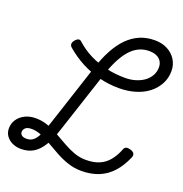

<svg xmlns="http://www.w3.org/2000/svg" viewBox="-179 -1168 1277 1339"><g transform="rotate(20 459.5 -499.0)"><path d="M570 17Q519 17 471.5 1.5Q424 -14 380.5 -38Q337 -62 296.5 -85.5Q256 -109 219 -124.5Q182 -140 148 -140Q114 -140 100.5 -126.5Q87 -113 87 -97Q87 -82 99 -72.5Q111 -63 135 -63Q163 -63 183 -78.5Q203 -94 220 -128.5Q237 -163 256 -222L408 -686Q434 -766 467 -827.5Q500 -889 541 -930.5Q582 -972 632 -993.5Q682 -1015 743 -1015Q796 -1015 836.5 -994Q877 -973 900.5 -936Q924 -899 924 -851Q924 -800 901 -756.5Q878 -713 837.5 -681Q797 -649 740.5 -632Q684 -615 618 -615Q544 -615 472.5 -633Q401 -651 336.5 -685Q272 -719 216 -767Q203 -778 202.5 -791Q202 -804 214 -819Q228 -836 240.5 -838.5Q253 -841 265 -828Q312 -786 369.5 -757Q427 -728 494 -712.5Q561 -697 635 -697Q677 -697 713 -708Q749 -719 775.5 -738.5Q802 -758 817.5 -785.5Q833 -813 833 -847Q833 -873 820.5 -892Q808 -911 785.5 -921Q763 -931 731 -931Q690 -931 654.5 -914Q619 -897 589.5 -863Q560 -829 535 -779.5Q510 -730 489 -665L339 -209Q313 -127 282 -77.5Q251 -28 212.5 -5.5Q174 17 123 17Q87 17 58 3.5Q29 -10 12 -34Q-5 -58 -5 -89Q-5 -127 15 -156.5Q35 -186 69.5 -203Q104 -220 149 -220Q196 -220 238.5 -204.5Q281 -189 322 -166Q363 -143 403 -120Q443 -97 485.5 -81.5Q528 -66 573 -66Q631 -66 672.5 -83.5Q714 -101 743.5 -137Q773 -173 793 -225Q798 -239 811 -242.5Q824 -246 843 -240Q866 -233 871.5 -219.5Q877 -206 869 -190Q839 -121 797 -75Q755 -29 698.5 -6Q642 17 570 17Z"/></g></svg>

Font: Playwrite RO
Style: Regular
Weight: 400
Designer: Veronika Burian, José Scaglione
Foundry: TypeTogether
Version: Version 1.002